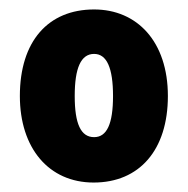

<svg xmlns="http://www.w3.org/2000/svg" viewBox="-20 -742 397 406"><path d="M335 -539C335 -654 270 -722 179 -722C82 -722 22 -655 22 -539C22 -429 83 -356 178 -356C275 -356 335 -425 335 -539ZM138 -539C138 -598 151 -628 179 -628C206 -628 219 -598 219 -539C219 -480 206 -452 179 -452C151 -452 138 -480 138 -539Z"/></svg>

Font: Noto Sans Condensed Black
Style: Regular
Weight: 900
Width: 3
Designer: Monotype Design Team
Foundry: Monotype Imaging Inc.
Version: Version 2.013